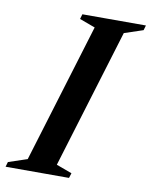

<svg xmlns="http://www.w3.org/2000/svg" viewBox="-102 -729 622 787"><g transform="rotate(10 209.0 -335.0)"><path d="M236 -625.5 171 -649.5 177 -670H441.5L435.5 -649.5L357.5 -623.5L181 -44.5L246 -20.5L239.5 0H-24.5L-18.5 -20.5L59.5 -46.5Z"/></g></svg>

Font: Newsreader 16pt SemiBold
Style: Italic
Weight: 600
Italic angle: -17°
Designer: Hugues Gentile
Foundry: Production Type
Version: Version 1.003; ttfautohint (v1.8.3)